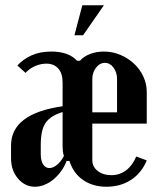

<svg xmlns="http://www.w3.org/2000/svg" viewBox="-20 -701 602 730"><path d="M218 -387Q218 -422 201.5 -440.5Q185 -459 156 -459Q135 -459 114 -450Q93 -441 77 -424L46 -452Q68 -476 100 -490.5Q132 -505 175 -505Q241 -505 273 -470H284Q299 -487 323 -496Q347 -505 375 -505Q408 -505 437.5 -492.5Q467 -480 489.5 -459Q512 -438 525 -410Q538 -382 538 -351V-231H331V-92Q331 -67 351.5 -51Q372 -35 403 -35Q435 -35 459.5 -53.5Q484 -72 498 -106L538 -91Q518 -43 478 -17Q438 9 385 9Q333 9 296 -16.5Q259 -42 244 -89H233Q226 -69 213 -51Q200 -33 184 -19.5Q168 -6 149.5 1.5Q131 9 113 9Q75 9 48.5 -22Q22 -53 22 -99V-148Q22 -269 218 -297ZM331 -401V-274H425V-401Q425 -426 411.5 -444Q398 -462 379 -462Q359 -462 345 -443.5Q331 -425 331 -401ZM168 -62Q182 -62 197 -74.5Q212 -87 223 -108Q220 -117 219 -126Q218 -135 218 -144V-275Q172 -261 153.5 -234Q135 -207 135 -151V-114Q135 -90 144 -76Q153 -62 168 -62ZM263 -567 293 -681H375L296 -567Z"/></svg>

Font: Moniqa ExtBd Paragraph
Style: Regular
Weight: 800
Designer: Rajesh Rajput
Foundry: Rajesh Rajput
Version: Version 1.000